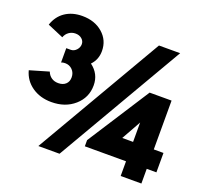

<svg xmlns="http://www.w3.org/2000/svg" viewBox="-129 -910 1125 1061"><g transform="rotate(20 433.0 -379.5)"><path d="M440.5 -86.4V-122.7L675.5 -487.7H804.5V-200.5H861.4V-86.4H804.5V0H682.7V-86.4ZM182.3 -252.7Q115.9 -252.7 68.2 -285.9Q20.5 -319.1 5.5 -375.5L117.3 -408.2Q125 -387.7 141.8 -375.9Q158.6 -364.1 182.3 -364.1Q209.5 -364.1 225.7 -378.9Q241.8 -393.6 241.8 -419.1Q241.8 -445.9 224.5 -463.4Q207.3 -480.9 181.8 -480.9Q168.2 -480.9 158.6 -476.8V-560.9H185Q203.6 -560.9 217.7 -576.1Q231.8 -591.4 231.8 -610.5Q231.8 -629.1 217 -641.8Q202.3 -654.5 180 -654.5Q158.2 -654.5 141.4 -642.5Q124.5 -630.5 117.3 -610L23.2 -650Q40.5 -702.3 82 -730.5Q123.6 -758.6 182.3 -758.6Q255.5 -758.6 302.5 -717.5Q349.5 -676.4 349.5 -612.7Q349.5 -562.7 315.9 -527.7Q371.4 -486.4 371.4 -419.1Q371.4 -347.3 317.7 -300Q264.1 -252.7 182.3 -252.7ZM323.2 0H198.6L635 -750H759.5ZM619.1 -200.5H682.7V-314.5Z"/></g></svg>

Font: Spartan MB Black
Style: Regular
Weight: 900
Designer: Matt Bailey, Mirko Velimirovic
Foundry: Matt Bailey
Version: Version 1.005